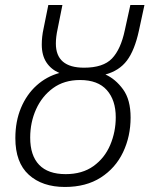

<svg xmlns="http://www.w3.org/2000/svg" viewBox="-20 -734 599 763"><path d="M238 9Q148 9 94.5 -39.5Q41 -88 41 -185Q41 -252 63.5 -305.5Q86 -359 125.5 -394.5Q165 -430 216 -444Q183 -458 164.5 -486Q146 -514 146 -557Q146 -588 153 -620L172 -714H228L209 -619Q202 -587 202 -561Q202 -465 314 -465Q390 -465 425 -501.5Q460 -538 476 -614L498 -714H554L532 -612Q515 -534 484.5 -493.5Q454 -453 399 -438Q439 -420 469 -379Q499 -338 499 -267Q499 -192 469 -129Q439 -66 380.5 -28.5Q322 9 238 9ZM241 -42Q307 -42 351.5 -74Q396 -106 418 -158Q440 -210 440 -268Q440 -336 404.5 -376Q369 -416 298 -416Q235 -416 191 -384Q147 -352 123.5 -300Q100 -248 100 -187Q100 -116 135.5 -79Q171 -42 241 -42Z"/></svg>

Font: Noto Sans SemiCondensed Light
Style: Italic
Weight: 300
Width: 4
Italic angle: -12°
Designer: Monotype Design Team
Foundry: Monotype Imaging Inc.
Version: Version 2.013; ttfautohint (v1.8.4.7-5d5b)